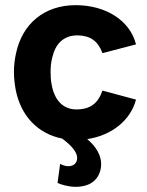

<svg xmlns="http://www.w3.org/2000/svg" viewBox="-20 -538 569 744"><path d="M276 -114C222 -114 190 -153 180 -211C177 -226 176 -243 176 -260C176 -279 178 -300 183 -317C195 -368 226 -401 281 -401C330 -400 360 -379 377 -332L507 -366C484 -458 391 -518 273 -518C152 -518 66 -446 42 -331C37 -309 34 -284 34 -259C34 -235 37 -211 41 -189C61 -89 126 -20 221 -1C256 25 279 51 279 74C279 95 264 106 245 106C235 106 224 103 213 97L203 171C219 178 246 186 274 186C314 186 356 171 369 122C371 114 372 106 372 98C372 66 355 32 318 1C413 -13 486 -72 507 -152L377 -187C360 -137 329 -114 276 -114Z"/></svg>

Font: Arthouse Owned
Style: Bold
Weight: 700
Designer: Jeremy Tribby
Foundry: Tribby Type
Version: Version 1.000;PS 001.000;hotconv 1.0.88;makeotf.lib2.5.64775